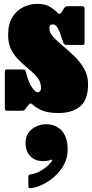

<svg xmlns="http://www.w3.org/2000/svg" viewBox="-20 -562 475 992"><path d="M305.5 -346Q289 -399.5 278 -417.8Q267 -436 253 -436Q235 -436 235 -416Q235 -393.5 255.2 -371.2Q275.5 -349 305.2 -324.5Q335 -300 364.8 -271Q394.5 -242 414.8 -206.8Q435 -171.5 435 -127Q435 -45.5 393.5 -11.8Q352 22 283 22Q232 22 201.5 10.2Q171 -1.5 145 -24.5Q136.5 -32 128 -21L113 -1.5Q108.5 5 105.5 7.5Q102.5 10 91 10H18Q9.5 10 7.2 6.5Q5 3 5 -6V-186.5Q5 -195 6.8 -199Q8.5 -203 17 -203H92.5Q105.5 -203 108.5 -201Q111.5 -199 114 -189Q128.5 -133.5 146 -109.2Q163.5 -85 173 -85Q180.5 -85 186.2 -90.5Q192 -96 192 -108Q192 -137 174.8 -159.2Q157.5 -181.5 132.2 -202.2Q107 -223 81.8 -247Q56.5 -271 39.2 -302.8Q22 -334.5 22 -380Q22 -439.5 45 -475Q68 -510.5 102.5 -526.2Q137 -542 172 -542Q213.5 -542 237.8 -527Q262 -512 278 -495Q289 -483.5 298.5 -499L310.5 -518.5Q314.5 -525.5 318.5 -527.8Q322.5 -530 333.5 -530H404.5Q417 -530 417 -516.5V-345.5Q417 -337.5 415.5 -333.8Q414 -330 405.5 -330H327Q315 -330 311.5 -334Q308 -338 305.5 -346ZM112 175.5Q112 131.5 144.2 105.8Q176.5 80 217.5 80Q268 80 298.8 113Q329.5 146 329.5 211Q329.5 253 310.8 288Q292 323 263 349Q234 375 201.5 390.8Q169 406.5 141.5 410Q133 411 129.8 408.8Q126.5 406.5 126.5 397V349.5Q126.5 340.5 136.5 339Q160.5 336.5 183.2 324.5Q206 312.5 223.8 296.8Q241.5 281 249.5 267.5Q251 265 249.2 263.5Q247.5 262 243.5 263.5Q228 270.5 202.5 270.5Q161.5 270.5 136.8 245Q112 219.5 112 175.5Z"/></svg>

Font: Besley* Condensed Fatface
Style: Regular
Weight: 900
Width: 3
Designer: Owen Earl
Foundry: indestructible type*
Version: Version 3.000; ttfautohint (v1.8.3)